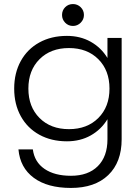

<svg xmlns="http://www.w3.org/2000/svg" viewBox="-20 -687 670 947"><path d="M50 -250Q50 -327 82.5 -386Q115 -445 174 -477.5Q233 -510 310 -510Q376 -510 427.5 -481Q479 -452 510 -401V-500H580V0Q580 113 514 176.5Q448 240 330 240Q214 240 146.5 190Q79 140 71 50H142Q150 112 199.5 146Q249 180 330 180Q415 180 462.5 132.5Q510 85 510 0V-99Q479 -48 427.5 -19Q376 10 310 10Q233 10 174 -22.5Q115 -55 82.5 -114Q50 -173 50 -250ZM520 -250Q520 -340 465 -395Q410 -450 320 -450Q230 -450 175 -395Q120 -340 120 -250Q120 -160 175 -105Q230 -50 320 -50Q410 -50 465 -105Q520 -160 520 -250ZM394 -613Q394 -591 378 -575Q362 -559 340 -559Q317 -559 301.5 -575Q286 -591 286 -613Q286 -636 301.5 -651.5Q317 -667 340 -667Q362 -667 378 -651.5Q394 -636 394 -613Z"/></svg>

Font: Goli Light
Style: Regular
Weight: 300
Designer: jaikishan Patel
Foundry: MagicType
Version: Version 1.000